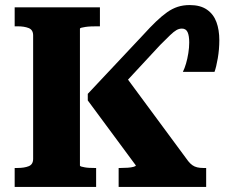

<svg xmlns="http://www.w3.org/2000/svg" viewBox="-20 -739 891 759"><path d="M38 0V-75H49Q76 -75 93.5 -82Q111 -89 111 -111V-599Q111 -621 93.5 -628Q76 -635 49 -635H38V-710H375V-635H364Q352 -635 339.5 -634.5Q327 -634 317.5 -632.5Q308 -631 302 -629.5Q296 -628 296 -625V-85Q296 -82 301.5 -80.5Q307 -79 315 -77.5Q323 -76 333 -75.5Q343 -75 352 -75H360V0ZM730 -719Q772 -719 798 -701Q824 -683 835.5 -652Q847 -621 847 -580Q847 -544 841 -509Q835 -474 828 -455H703Q710 -469 715.5 -488Q721 -507 724.5 -529Q728 -551 728 -571Q728 -598 721.5 -612Q715 -626 699 -626Q688 -626 677.5 -620Q667 -614 652.5 -600Q638 -586 613 -561L420 -353L467 -450L724 -102Q732 -92 740.5 -86Q749 -80 759.5 -77.5Q770 -75 783 -75H795V0H449V-75H457Q472 -75 485.5 -76Q499 -77 508 -79.5Q517 -82 517 -85L327 -342V-368L545 -600Q574 -632 597 -654Q620 -676 640.5 -690.5Q661 -705 682.5 -712Q704 -719 730 -719Z"/></svg>

Font: Roboto Serif
Style: Bold
Weight: 700
Designer: Greg Gazdowicz
Foundry: Commercial Type
Version: Version 1.008